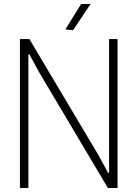

<svg xmlns="http://www.w3.org/2000/svg" viewBox="-20 -934 683 954"><path d="M305 -788 383 -914H430L343 -784ZM79 -740H126L471 -160L517 -75L522 -76V-740H564V0H516L175 -574L126 -664L121 -663V0H79Z"/></svg>

Font: Encode Sans Compressed
Style: ExtraLight
Weight: 200
Designer: Pablo Impallari, Andres Torresi
Foundry: Pablo Impallari, Andres Torresi
Version: Version 1.000; ttfautohint (v1.00) -l 8 -r 50 -G 200 -x 14 -